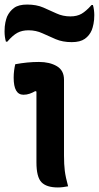

<svg xmlns="http://www.w3.org/2000/svg" viewBox="-25 -818 434 843"><path d="M135 -105V-416L130 -418Q118 -411 105 -406.5Q92 -402 78 -402Q35 -402 35 -477Q35 -493 37 -508.5Q39 -524 42 -536Q69 -541 94.5 -543.5Q120 -546 146 -546Q193 -546 224.5 -527.5Q256 -509 256 -468V-135Q256 -96 259.5 -68Q263 -40 274 0Q263 2 252 3.5Q241 5 229 5Q179 5 157 -18Q135 -41 135 -105ZM284 -746Q313 -746 333 -757.5Q353 -769 377 -796H383Q386 -786 387.5 -774Q389 -762 389 -752Q389 -730 385.5 -713Q382 -696 378 -686Q368 -662 347.5 -647.5Q327 -633 290 -633Q250 -633 219.5 -646Q189 -659 161 -672Q133 -685 100 -685Q72 -685 51.5 -674Q31 -663 7 -635H1Q-5 -656 -5 -680Q-5 -703 -1.5 -719Q2 -735 6 -745Q17 -769 37 -783.5Q57 -798 94 -798Q135 -798 165 -785Q195 -772 223 -759Q251 -746 284 -746Z"/></svg>

Font: Recursive Sn Csl St SmB
Style: Regular
Weight: 600
Version: Version 1.079;hotconv 1.0.112;makeotfexe 2.5.65598; ttfautoh